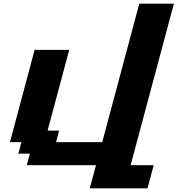

<svg xmlns="http://www.w3.org/2000/svg" viewBox="-20 -895 977 1040"><path d="M466.3 125H778.8Q784.7 104 795.9 62.5Q807.1 21 812.5 0H687.5Q726.6 -146 804.7 -437.5Q882.8 -729 921.9 -875H734.4L533.7 -125H283.7L300.3 -187.5H237.8L355 -625H167.5Q145.5 -542 100.8 -375Q56.2 -208 33.7 -125H96.2L79.1 -62.5H141.6L125 0H500Q494.1 21 483.2 62.5Q472.2 104 466.3 125Z"/></svg>

Font: Faithful 32x
Style: SemiboldOblique
Weight: 400
Foundry: Faithful Resource Pack
Version: Version 1.0; January 27, 2023